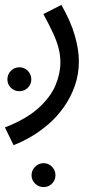

<svg xmlns="http://www.w3.org/2000/svg" viewBox="-46 -359 399 779"><path d="M9 230 -26 158Q61 124 110 79.5Q159 35 179 -12.5Q199 -60 199 -106Q199 -133 192.5 -160.5Q186 -188 170.5 -222Q155 -256 130 -302L203 -339Q241 -273 257.5 -215Q274 -157 274 -111Q274 -57 257.5 -10.5Q241 36 213.5 75Q186 114 151.5 144Q117 174 80 195.5Q43 217 9 230ZM33 11Q12 11 -2 -3Q-16 -17 -16 -37Q-16 -57 -2 -71.5Q12 -86 33 -86Q53 -86 67 -71.5Q81 -57 81 -37Q81 -17 67 -3Q53 11 33 11ZM131 400Q111 400 96.5 386Q82 372 82 352Q82 332 96.5 317.5Q111 303 131 303Q151 303 165 317.5Q179 332 179 352Q179 372 165 386Q151 400 131 400Z"/></svg>

Font: Noto Sans Arabic SemiCondensed
Style: Regular
Weight: 400
Width: 4
Designer: Monotype Design Team, Nadine Chahine, Nizar Qandah and Khaled Hosny
Foundry: Monotype Imaging Inc.
Version: Version 2.012